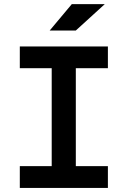

<svg xmlns="http://www.w3.org/2000/svg" viewBox="-20 -921 626 941"><path d="M77.1 0V-106.9H233.4V-586.9H77.1V-693.4H508.8V-586.9H351.6V-106.9H508.8V0ZM223.6 -771.5 332 -900.9H493.7L351.6 -771.5Z"/></svg>

Font: Cascadia Code SemiBold
Style: Regular
Weight: 600
Monospace: yes
Designer: Aaron Bell
Foundry: Saja Typeworks
Version: Version 2404.023; ttfautohint (v1.8.4)